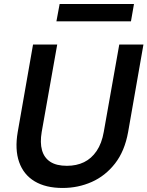

<svg xmlns="http://www.w3.org/2000/svg" viewBox="-20 -921 732 953"><path d="M291 12Q207 12 152 -21Q97 -54 75 -116.5Q53 -179 68 -266L144 -700H264L187 -266Q178 -213 188.5 -175.5Q199 -138 229.5 -118Q260 -98 312 -98Q360 -98 397 -116Q434 -134 459.5 -171.5Q485 -209 495 -266L572 -700H692L616 -266Q599 -171 551 -109.5Q503 -48 435.5 -18Q368 12 291 12ZM260 -815 276 -901H645L630 -815Z"/></svg>

Font: DM Sans 18pt SemiBold
Style: Italic
Weight: 600
Italic angle: -10°
Designer: Colophon Foundry, Jonny Pinhorn
Foundry: Colophon Foundry
Version: Version 4.004;gftools[0.9.30]